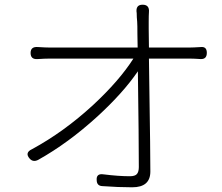

<svg xmlns="http://www.w3.org/2000/svg" viewBox="-20 -783 943 816"><path d="M542 13Q483 13 415 8Q392 7 391 -16Q388 -47 420 -42Q484 -34 532 -34Q554 -34 562 -43.5Q570 -53 570 -73Q570 -190 566 -480Q504 -389 394 -288Q270 -175 143 -104Q121 -92 106 -109Q84 -134 116 -149Q251 -222 376 -337Q487 -440 547 -534H190Q171 -534 141 -532H139Q110 -530 110 -558Q110 -586 142 -583H143Q173 -581 190 -581H377H565Q565 -602 564 -637Q564 -679 563 -691Q562 -697 561.5 -709Q561 -721 561 -727Q555 -763 586 -763Q616 -763 613 -731Q612 -718 612 -691Q612 -683 612 -660Q613 -612 613 -581H786Q801 -581 833 -583Q859 -586 859 -558.5Q859 -531 833 -532Q803 -534 787 -534H613Q614 -490 615 -391Q619 -138 619 -54Q619 13 542 13Z"/></svg>

Font: GenSenRounded TW L
Style: Regular
Weight: 300
Version: Version 1.501;PS 1;hotconv 16.6.51;makeotf.lib2.5.65220